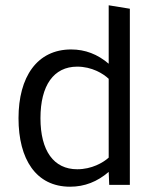

<svg xmlns="http://www.w3.org/2000/svg" viewBox="-20 -699 571 726"><path d="M245 7C300 7 348 -12 391 -49L393 0H471V-666L391 -679V-458C349 -494 302 -512 249 -512C120 -512 50 -408 50 -252C50 -97 116 7 245 7ZM133 -252C133 -376 183 -447 272 -447C327 -447 370 -421 391 -401V-103C370 -84 327 -59 272 -59C183 -59 133 -129 133 -252Z"/></svg>

Font: All Genders v4 Light
Style: Regular
Weight: 300
Designer: Rassam Alawdi
Foundry: Rassam Art
Version: Version 3.100;FEAKit 1.0